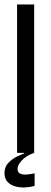

<svg xmlns="http://www.w3.org/2000/svg" viewBox="-21 -680 227 854"><path d="M55 0V-660H131V0ZM133 147Q115 152 92.5 153.5Q70 155 48.5 149.5Q27 144 13 129.5Q-1 115 -1 90Q-1 62 16.5 44Q34 26 55 16Q76 6 86 3V-6H131V0Q96 12 76.5 33Q57 54 57 71Q57 88 70 93Q83 98 101 96Q119 94 133 91Z"/></svg>

Font: Bricolage Grotesque 96pt Light
Style: Regular
Weight: 300
Designer: Mathieu Triay
Foundry: Atelier Triay
Version: Version 1.001; ttfautohint (v1.8.4.7-5d5b);gftools[0.9.33.de